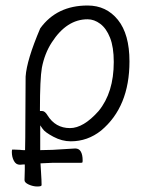

<svg xmlns="http://www.w3.org/2000/svg" viewBox="-20 -501 540 697"><path d="M71 44Q72 1 72 -54L73 -223Q77 -283 126 -398Q186 -481 298 -481Q366 -481 408 -429Q450 -377 450 -278Q450 -113 347 -27Q298 12 237 12Q205 12 174 -4.5Q143 -21 135 -33L126 -46V44L170 43L253 38Q267 38 273.5 49.5Q280 61 280 81Q280 87 279 89Q277 90 273 90H171L127 92Q128 116 129 125Q131 154 131 171Q131 176 115.5 176Q100 176 84.5 169Q69 162 69 153Q69 141 70 115V96H65Q60 96 53 97H52Q38 97 30.5 83Q23 69 23 51Q23 46 24 42Q24 42 28 42H30Q44 43 54 43Q59 44 66 44ZM125 -98H133Q143 -98 152 -83Q181 -36 234 -36Q283 -36 338 -98Q393 -165 393 -276Q393 -330 379.5 -364Q366 -398 344 -414.5Q322 -431 298 -431Q222 -431 168 -347Q142 -307 132 -255Q125 -215 125 -103Z"/></svg>

Font: Moon Stars Kai T HW Light
Style: Regular
Weight: 300
Designer: GuiWonder
Version: Version 1.101